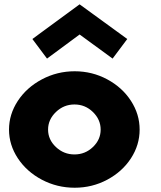

<svg xmlns="http://www.w3.org/2000/svg" viewBox="-20 -860 749 895"><path d="M130.9 -678.2 351.1 -839.8 573.2 -678.2 504.9 -586.9 351.1 -699.2 199.2 -586.9ZM328.1 15.1Q246.1 15.1 175.3 -22.2Q104.5 -59.6 63.2 -122.1Q22 -184.6 22 -255.9Q22 -327.1 63.2 -389.9Q104.5 -452.6 175.5 -490.2Q246.6 -527.8 328.1 -527.8Q409.7 -527.8 479.7 -490.2Q549.8 -452.6 590.3 -390.1Q630.9 -327.6 630.9 -255.9Q630.9 -184.1 590.3 -121.8Q549.8 -59.6 479.7 -22.2Q409.7 15.1 328.1 15.1ZM240.7 -337.9Q204.1 -302.7 204.1 -255.9Q204.1 -209 240.7 -174.6Q277.3 -140.1 327.1 -140.1Q377 -140.1 413.1 -174.6Q449.2 -209 449.2 -255.9Q449.2 -302.7 413.1 -337.9Q377 -373 327.1 -373Q277.3 -373 240.7 -337.9Z"/></svg>

Font: Hussar Preview
Style: Bold
Weight: 700
Foundry: Cannot Into Space Fonts, PlusOne Fonts
Version: Version 2.29RC2 "Millennial"